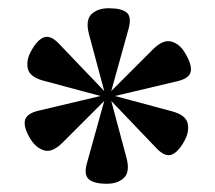

<svg xmlns="http://www.w3.org/2000/svg" viewBox="-20 -825 523 466"><path d="M239 -379Q208 -379 195.5 -390Q183 -401 191 -429L233 -580L132 -479Q107 -454 87 -460Q67 -466 53 -489Q37 -516 40.5 -532.5Q44 -549 72 -556L224 -592L86 -629Q52 -638 47.5 -658.5Q43 -679 56 -702Q71 -729 87 -734.5Q103 -740 123 -719L233 -604L196 -742Q187 -776 202 -790.5Q217 -805 244 -805Q275 -805 287.5 -794.5Q300 -784 292 -755L250 -604L351 -705Q376 -730 396.5 -724Q417 -718 430 -695Q446 -668 443 -651.5Q440 -635 411 -628L259 -592L397 -555Q431 -546 435.5 -525.5Q440 -505 427 -482Q412 -455 396 -449.5Q380 -444 360 -465L250 -580L287 -442Q296 -408 281 -393.5Q266 -379 239 -379Z"/></svg>

Font: Display Black
Style: Regular
Weight: 900
Designer: Latin by Veronika Burian and Jose Scaglione. Greek by Irene Vlachou. Cyrillic by Vera Evstafieva.
Foundry: TypeTogether
Version: Version 3.002